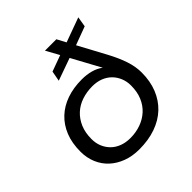

<svg xmlns="http://www.w3.org/2000/svg" viewBox="-182 -806 953 953"><g transform="rotate(-45 295.0 -329.0)"><path d="M260 10Q211 10 171.5 -5Q132 -20 104 -46Q76 -72 60.5 -108.5Q45 -145 45 -189Q45 -249 63.5 -295Q82 -341 116 -373Q150 -405 197.5 -421.5Q245 -438 303 -438Q337 -438 366.5 -430Q396 -422 418 -405L336 -556L218 -514L228 -568L313 -599L275 -668H355L380 -621L509 -668L500 -614L403 -578L480 -435Q509 -381 523.5 -337Q538 -293 538 -252Q538 -191 518.5 -142.5Q499 -94 463 -60Q427 -26 375.5 -8Q324 10 260 10ZM268 -61Q307 -61 341 -73Q375 -85 400.5 -108Q426 -131 440.5 -165Q455 -199 455 -244Q455 -272 445 -296.5Q435 -321 417 -339Q399 -357 373.5 -367Q348 -377 316 -377Q277 -377 242.5 -365.5Q208 -354 182.5 -330.5Q157 -307 142.5 -273Q128 -239 128 -194Q128 -165 138 -141Q148 -117 166 -99Q184 -81 210 -71Q236 -61 268 -61Z"/></g></svg>

Font: Celebes
Style: Italic
Weight: 400
Italic angle: -10°
Designer: Anugrah Pasau
Foundry: Lafontype
Version: Version 1.000; ttfautohint (v1.8.4)